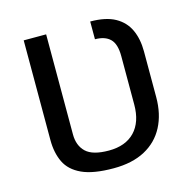

<svg xmlns="http://www.w3.org/2000/svg" viewBox="-106 -825 957 944"><g transform="rotate(-15 372.5 -352.5)"><path d="M358.9 11.2Q255.4 11.2 197.8 -15.4Q140.1 -42 116.9 -90.3Q93.8 -138.7 93.8 -203.1V-710.9H208V-201.7Q208 -144.5 242.2 -111.8Q276.4 -79.1 358.9 -79.1Q443.8 -79.1 490.5 -127.7Q537.1 -176.3 537.1 -265.6V-512.2Q537.1 -573.7 510.7 -599.6Q484.4 -625.5 433.6 -625.5V-715.8Q512.2 -715.8 559.8 -689.5Q607.4 -663.1 629.2 -615.7Q650.9 -568.4 650.9 -505.9V-272.9Q650.9 -186.5 617.4 -122.6Q584 -58.6 519 -23.7Q454.1 11.2 358.9 11.2Z"/></g></svg>

Font: Monda Medium
Style: Regular
Weight: 500
Designer: Vernon Adams
Foundry: Vernon Adams
Version: Version 2.200